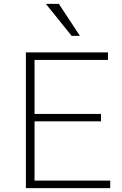

<svg xmlns="http://www.w3.org/2000/svg" viewBox="-20 -976 631 996"><path d="M114.3 0V-704.1H540V-665H159.2V-384.8H503.9V-346.7H159.2V-39.1H551.8V0ZM217.8 -956.1H285.2L394.5 -790H351.6Z"/></svg>

Font: Gothic A1 ExtraLight
Style: Regular
Weight: 275
Designer: HanYang I&C Co.,Ltd.
Foundry: HanYang I&C Co.,Ltd.
Version: Version 2.50